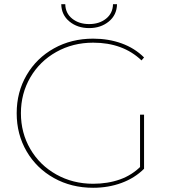

<svg xmlns="http://www.w3.org/2000/svg" viewBox="-20 -886 814 909"><path d="M421 3Q318 3 235.5 -43Q153 -89 106 -169.5Q59 -250 59 -350Q59 -450 106 -530.5Q153 -611 235.5 -657Q318 -703 421 -703Q494 -703 556 -680.5Q618 -658 662 -614L650 -600Q562 -684 421 -684Q325 -684 246.5 -640Q168 -596 123.5 -519.5Q79 -443 79 -350Q79 -257 123.5 -180.5Q168 -104 246.5 -60Q325 -16 421 -16Q490 -16 548 -36.5Q606 -57 650 -102L662 -87Q618 -43 555.5 -20Q493 3 421 3ZM643 -343H662V-87H643ZM402 -753Q347 -753 309 -784Q271 -815 270 -866H289Q290 -823 322 -797.5Q354 -772 402 -772Q450 -772 482 -797.5Q514 -823 515 -866H534Q533 -815 495 -784Q457 -753 402 -753Z"/></svg>

Font: Montserrat
Style: Regular
Weight: 400
Designer: Julieta Ulanovsky
Foundry: Julieta Ulanovsky
Version: Version 8.000